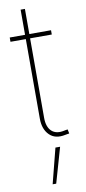

<svg xmlns="http://www.w3.org/2000/svg" viewBox="-101 -709 440 988"><g transform="rotate(-10 119.5 -215.0)"><path d="M219.7 -541V-518.6H3.9V-541ZM84 -672.4H106.4V-103Q106.4 -55.7 130.1 -33.4Q153.8 -11.2 195.3 -20Q200.2 -21 205.3 -22Q210.4 -22.9 215.3 -23.4L219.7 -1.5Q214.8 -1 209.2 0Q203.6 1 198.2 2Q145 13.2 114.5 -17.3Q84 -47.9 84 -103ZM90.3 241.2 137.2 57.6H161.6L108.9 241.2Z"/></g></svg>

Font: Inter 17pt Thin
Style: Regular
Weight: 250
Version: Version 4.001;git-66647c0bb